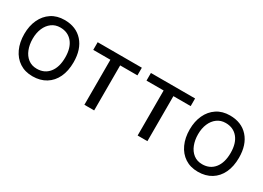

<svg xmlns="http://www.w3.org/2000/svg" viewBox="-18 -1105 2285 1668"><g transform="rotate(30 1125.0 -271.0)"><path d="M292.6 11.4Q216.6 11.4 161.9 -24.7Q107.2 -60.7 77.8 -124.8Q48.3 -188.9 48.3 -272.7Q48.3 -353.7 77.8 -416.9Q107.2 -480.1 161.9 -516.3Q216.6 -552.6 292.6 -552.6Q408.7 -552.6 475.7 -477.6Q542.6 -402.7 542.6 -272.7Q542.6 -185.4 512.4 -121.6Q482.2 -57.9 426.1 -23.3Q370 11.4 292.6 11.4ZM292.6 -63.9Q369.3 -63.9 414.1 -119.3Q458.8 -174.7 458.8 -272.7Q458.8 -369.7 414.1 -423.5Q369.3 -477.3 292.6 -477.3Q243.6 -477.3 207.6 -450.6Q171.5 -424 151.8 -377.8Q132.1 -331.7 132.1 -272.7Q132.1 -214.5 150.6 -167.1Q169 -119.7 204.9 -91.8Q240.8 -63.9 292.6 -63.9Z M1079.5 -528.4V-451.7H906.2V0H808.2V-451.7H636.4V-528.4Z M1613.6 -528.4V-451.7H1440.3V0H1342.3V-451.7H1170.5V-528.4Z M1951.7 11.4Q1875.7 11.4 1821 -24.7Q1766.3 -60.7 1736.9 -124.8Q1707.4 -188.9 1707.4 -272.7Q1707.4 -353.7 1736.9 -416.9Q1766.3 -480.1 1821 -516.3Q1875.7 -552.6 1951.7 -552.6Q2067.8 -552.6 2134.8 -477.6Q2201.7 -402.7 2201.7 -272.7Q2201.7 -185.4 2171.5 -121.6Q2141.3 -57.9 2085.2 -23.3Q2029.1 11.4 1951.7 11.4ZM1951.7 -63.9Q2028.4 -63.9 2073.2 -119.3Q2117.9 -174.7 2117.9 -272.7Q2117.9 -369.7 2073.2 -423.5Q2028.4 -477.3 1951.7 -477.3Q1902.7 -477.3 1866.7 -450.6Q1830.6 -424 1810.9 -377.8Q1791.2 -331.7 1791.2 -272.7Q1791.2 -214.5 1809.7 -167.1Q1828.1 -119.7 1864 -91.8Q1899.9 -63.9 1951.7 -63.9Z"/></g></svg>

Font: Interface
Style: Regular
Weight: 400
Designer: Rasmus Andersson
Foundry: rsms
Version: Version 1.8